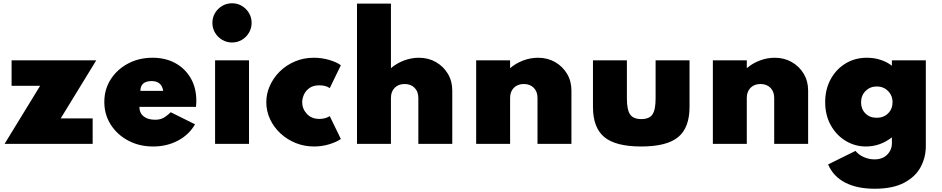

<svg xmlns="http://www.w3.org/2000/svg" viewBox="-20 -882 5774 1177"><path d="M8 0H548V-156H352L570 -512H51V-356H226Z M919 16Q1003 16 1071.2 -20.2Q1139.5 -56.5 1175.5 -120L1026.5 -194Q999.5 -168 979.2 -158Q959 -148 931 -148Q885.5 -148 860 -169Q834.5 -190 834.5 -227H1181.5Q1183 -246.5 1183.2 -252.2Q1183.5 -258 1183.5 -264.5Q1183.5 -343 1149.5 -402.2Q1115.5 -461.5 1055.2 -494.8Q995 -528 915 -528Q831.5 -528 764.5 -492.2Q697.5 -456.5 658.5 -395.2Q619.5 -334 619.5 -257Q619.5 -179.5 659 -117.8Q698.5 -56 766.2 -20Q834 16 919 16ZM840.5 -325Q841.5 -385 909.5 -385Q971 -385 980.5 -325Z M1402.5 -621.5Q1435.5 -621.5 1462.8 -637.8Q1490 -654 1506.2 -681.5Q1522.5 -709 1522.5 -742Q1522.5 -775 1506.2 -802.2Q1490 -829.5 1462.8 -845.8Q1435.5 -862 1402.5 -862Q1369.5 -862 1342 -845.8Q1314.5 -829.5 1298.2 -802.2Q1282 -775 1282 -742Q1282 -709 1298.2 -681.5Q1314.5 -654 1342 -637.8Q1369.5 -621.5 1402.5 -621.5ZM1298.5 0H1506.5V-512H1298.5Z M1904.5 16Q1954 16 1998.8 2.2Q2043.5 -11.5 2069.5 -30L2001.5 -170Q1992 -163.5 1975.2 -158.2Q1958.5 -153 1938.5 -153Q1889.5 -153 1861 -184Q1832.5 -215 1832.5 -256Q1832.5 -278 1843.2 -302Q1854 -326 1877.2 -342.5Q1900.5 -359 1937.5 -359Q1976.5 -359 2001.5 -342L2069.5 -482Q2044.5 -501 1998.5 -514.5Q1952.5 -528 1903.5 -528Q1841 -528 1787.8 -505.2Q1734.5 -482.5 1695.2 -443.8Q1656 -405 1634.2 -356.2Q1612.5 -307.5 1612.5 -255.5Q1612.5 -200 1635.8 -150.8Q1659 -101.5 1699.5 -64Q1740 -26.5 1792.8 -5.2Q1845.5 16 1904.5 16Z M2168.5 0H2376.5V-282Q2376.5 -320.5 2399.5 -343.8Q2422.5 -367 2460.5 -367Q2498.5 -367 2521.5 -343.8Q2544.5 -320.5 2544.5 -282V0H2752.5V-327Q2752.5 -384.5 2725.5 -429.8Q2698.5 -475 2652.2 -501.5Q2606 -528 2547.5 -528Q2501.5 -528 2456.8 -511.2Q2412 -494.5 2376.5 -464V-860H2168.5Z M2899 0H3107V-282Q3107 -320.5 3130 -343.8Q3153 -367 3191 -367Q3229 -367 3252 -343.8Q3275 -320.5 3275 -282V0H3483V-327Q3483 -384.5 3456 -429.8Q3429 -475 3382.8 -501.5Q3336.5 -528 3278 -528Q3232 -528 3187.2 -511.2Q3142.5 -494.5 3107 -464V-512H2899Z M3911 16Q4067.5 16 4137.2 -41.5Q4207 -99 4207 -227V-512H3999V-279Q3999 -208.5 3979.5 -180.2Q3960 -152 3911 -152Q3862.5 -152 3842.8 -180.2Q3823 -208.5 3823 -279V-512H3615V-227Q3615 -99 3684.8 -41.5Q3754.5 16 3911 16Z M4350 0H4558V-282Q4558 -320.5 4581 -343.8Q4604 -367 4642 -367Q4680 -367 4703 -343.8Q4726 -320.5 4726 -282V0H4934V-327Q4934 -384.5 4907 -429.8Q4880 -475 4833.8 -501.5Q4787.5 -528 4729 -528Q4683 -528 4638.2 -511.2Q4593.5 -494.5 4558 -464V-512H4350Z M5341.5 275Q5453 275 5522.2 238.5Q5591.5 202 5623.5 142.5Q5655.5 83 5655.5 14V-512H5447.5V-479Q5417.5 -502.5 5378 -515.2Q5338.5 -528 5294.5 -528Q5220 -528 5162.2 -492.2Q5104.5 -456.5 5071.5 -395Q5038.5 -333.5 5038.5 -256Q5038.5 -176 5072.8 -114.5Q5107 -53 5164 -18.5Q5221 16 5289 16Q5375 16 5447.5 -40V-4Q5447.5 37 5418.8 66Q5390 95 5340.5 95Q5307 95 5275.2 81Q5243.5 67 5224.5 43L5056.5 126Q5088 199.5 5160.8 237.2Q5233.5 275 5341.5 275ZM5354 -160Q5311.5 -160 5285 -186.8Q5258.5 -213.5 5258.5 -254.5Q5258.5 -296.5 5286.2 -324.2Q5314 -352 5355 -352Q5396 -352 5423.8 -324.2Q5451.5 -296.5 5451.5 -255Q5451.5 -214 5424.2 -187Q5397 -160 5354 -160Z"/></svg>

Font: Spartan Black
Style: Regular
Weight: 900
Designer: Matt Bailey, Mirko Velimirovic
Foundry: Matt Bailey
Version: Version 1.003; ttfautohint (v1.8.3)